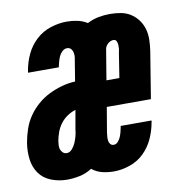

<svg xmlns="http://www.w3.org/2000/svg" viewBox="-81 -602 647 673"><g transform="rotate(-10 243.0 -265.0)"><path d="M105 8Q76 8 49 -2.5Q22 -13 6.5 -35Q-9 -57 -12.5 -86Q-16 -115 -11 -145Q-7 -168 1 -191.5Q9 -215 23 -235.5Q37 -256 56.5 -273Q76 -290 98.5 -301Q121 -312 144.5 -318.5Q168 -325 192 -326L204 -400Q206 -408 206 -415.5Q206 -423 204 -430Q202 -437 197 -441.5Q192 -446 184 -446Q175 -446 167.5 -439Q160 -432 156 -423.5Q152 -415 149.5 -406Q147 -397 145 -388Q145 -387 145 -386.5Q145 -386 145 -385H35Q35 -387 35.5 -388.5Q36 -390 36 -392Q41 -422 54 -449.5Q67 -477 89.5 -498Q112 -519 141.5 -528.5Q171 -538 199 -538Q219 -538 237.5 -534Q256 -530 272 -520Q291 -530 311.5 -534Q332 -538 353 -538Q373 -538 392 -534.5Q411 -531 426.5 -521Q442 -511 453 -496Q464 -481 469 -463Q474 -445 473.5 -425Q473 -405 470 -385L443 -219H286L271 -130Q270 -122 269.5 -115Q269 -108 270 -101Q271 -94 275.5 -89Q280 -84 287 -84Q296 -84 302.5 -91.5Q309 -99 312.5 -107.5Q316 -116 318 -124.5Q320 -133 322 -142Q322 -143 322 -143.5Q322 -144 322 -145H432Q432 -143 432 -141.5Q432 -140 431 -138Q426 -109 413.5 -81.5Q401 -54 379.5 -33Q358 -12 329 -2Q300 8 272 8Q250 8 230 3Q210 -2 194 -15Q194 -15 194 -15Q194 -15 194 -15Q174 -2 151 3Q128 8 105 8ZM301 -311H347L361 -400Q363 -407 363.5 -414Q364 -421 363.5 -427.5Q363 -434 360 -440Q357 -446 350 -446Q339 -446 330 -438Q321 -430 319 -420ZM120 -84Q131 -84 139.5 -94Q148 -104 152.5 -115Q157 -126 160 -137Q163 -148 164 -160L176 -228Q160 -223 146 -213.5Q132 -204 122 -190.5Q112 -177 106.5 -162Q101 -147 98 -131Q97 -123 96.5 -115.5Q96 -108 98.5 -101Q101 -94 106.5 -89Q112 -84 120 -84Z"/></g></svg>

Font: Iosevka Curly Slab HvObl
Style: Regular
Weight: 900
Italic angle: -9°
Monospace: yes
Designer: Belleve Invis
Foundry: Belleve Invis
Version: Version 11.1.0; ttfautohint (v1.8.3)